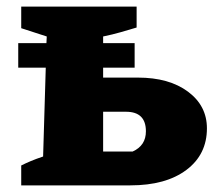

<svg xmlns="http://www.w3.org/2000/svg" viewBox="-20 -559 646 579"><path d="M44 0V-60Q58 -67 73.5 -73.5Q89 -80 110 -87L118 -355H35V-429H120L121 -449L44 -474V-539H392V-476Q365 -468 342.5 -461.5Q320 -455 291 -449V-429H386V-355H291V-325H396Q490 -325 547 -282.5Q604 -240 604 -172Q604 -93 542 -46.5Q480 0 373 0ZM291 -102H380Q420 -120 420 -163Q420 -222 360 -222H291Z"/></svg>

Font: Piazzolla SC ExtraBold
Style: Regular
Weight: 800
Designer: Juan Pablo del Peral
Foundry: Huerta Tipografica
Version: Version 1.330